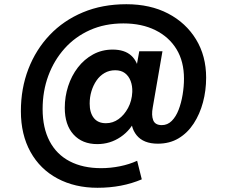

<svg xmlns="http://www.w3.org/2000/svg" viewBox="-20 -676 1075 910"><path d="M442 214Q335 214 252.5 170Q170 126 124.5 44Q79 -38 79 -149Q79 -257 114.5 -349Q150 -441 215.5 -510Q281 -579 373 -617.5Q465 -656 579 -656Q692 -656 776.5 -612Q861 -568 909 -489.5Q957 -411 957 -308Q957 -247 942 -191Q927 -135 898 -90.5Q869 -46 826.5 -20.5Q784 5 728 5Q660 5 627.5 -35Q595 -75 603 -141L606 -173L626 -119Q602 -61 552 -27Q502 7 441 7Q370 7 328.5 -38.5Q287 -84 287 -165Q287 -218 303 -267.5Q319 -317 349 -356Q379 -395 421 -418Q463 -441 514 -441Q570 -441 601.5 -413Q633 -385 640 -331L619 -316L640 -433H750L704 -167Q697 -130 706 -106.5Q715 -83 747 -83Q774 -83 794 -103Q814 -123 826.5 -155.5Q839 -188 845.5 -227Q852 -266 852 -303Q852 -385 816.5 -443Q781 -501 716.5 -533Q652 -565 565 -565Q477 -565 406.5 -533.5Q336 -502 286 -446Q236 -390 209 -317Q182 -244 182 -159Q182 -70 215 -7Q248 56 310.5 88.5Q373 121 459 121Q504 121 548.5 112Q593 103 630 86L652 174Q605 194 552.5 204Q500 214 442 214ZM482 -92Q515 -92 542 -111.5Q569 -131 587 -164.5Q605 -198 607 -240Q608 -269 599 -292.5Q590 -316 572 -329.5Q554 -343 526 -343Q498 -343 475.5 -330Q453 -317 437.5 -294.5Q422 -272 413.5 -244Q405 -216 405 -185Q405 -142 424.5 -117Q444 -92 482 -92Z"/></svg>

Font: DM Sans 11pt
Style: Bold
Weight: 700
Version: Version 4.004;gftools[0.9.30]